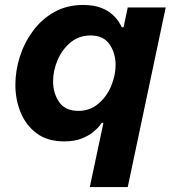

<svg xmlns="http://www.w3.org/2000/svg" viewBox="-20 -559 703 774"><path d="M342 195 397 -64H390Q390 -64 382 -53Q374 -42 356 -27Q338 -12 309 -0.5Q280 11 239 11Q172 11 128.5 -21Q85 -53 63.5 -105Q42 -157 42 -217Q42 -274 60 -330.5Q78 -387 113 -434.5Q148 -482 199 -510.5Q250 -539 315 -539Q357 -539 386 -528Q415 -517 432.5 -501Q450 -485 459 -470.5Q468 -456 471 -449H478L495 -529H648L495 195ZM296 -112Q342 -112 376 -140.5Q410 -169 428 -212Q446 -255 446 -297Q446 -345 421.5 -380.5Q397 -416 345 -416Q298 -416 264 -387.5Q230 -359 212 -316.5Q194 -274 194 -231Q194 -183 218.5 -147.5Q243 -112 296 -112Z"/></svg>

Font: Be Vietnam Pro
Style: Bold Italic
Weight: 700
Italic angle: -12°
Designer: Lam Bao, Tony Le, Vietanh Nguyen
Foundry: Yellow Type Foundry
Version: Version 1.002; ttfautohint (v1.8.3)